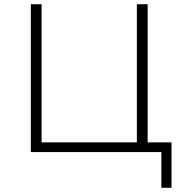

<svg xmlns="http://www.w3.org/2000/svg" viewBox="-20 -720 864 909"><path d="M744 169V0H126V-700H177V-46H628V-700H679V-46H792V169Z"/></svg>

Font: Montserrat Z Light
Style: Regular
Weight: 300
Designer: Julieta Ulanovsky
Foundry: Julieta Ulanovsky
Version: Version 8.000